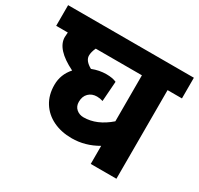

<svg xmlns="http://www.w3.org/2000/svg" viewBox="-164 -854 1068 1030"><g transform="rotate(30 369.5 -338.5)"><path d="M759 -549H670V0H511V-112Q436 -68 353 -68Q288 -68 237.5 -92.5Q187 -117 158.5 -162.5Q130 -208 130 -270Q130 -335 174 -384Q50 -445 50 -520Q50 -531 52 -549H-20V-677H759ZM511 -549H225Q212 -521 212 -499Q212 -467 257 -442Q300 -459 344 -459Q382 -459 406 -448L397 -324Q379 -330 360 -330Q329 -330 309 -310.5Q289 -291 289 -257Q289 -229 307.5 -213Q326 -197 352 -197Q434 -197 511 -264Z"/></g></svg>

Font: Martel Sans Black
Style: Regular
Weight: 900
Designer: Dan Reynolds and Mathieu Réguer
Foundry: Dan Reynolds and Mathieu Réguer
Version: Version 1.002; ttfautohint (v1.1) -l 5 -r 5 -G 72 -x 0 -D la